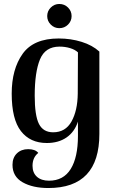

<svg xmlns="http://www.w3.org/2000/svg" viewBox="-20 -720 582 968"><path d="M43 111Q43 75 65 53.5Q87 32 122 32Q158 32 173 51Q144 74 144 116Q144 151 166 171Q188 191 227 191Q300 191 336.5 132Q373 73 373 -35V-107Q356 -55 315.5 -27Q275 1 216 1Q132 1 85.5 -59Q39 -119 39 -248Q39 -371 94 -448.5Q149 -526 276 -526Q337 -526 391.5 -509Q446 -492 481 -460V-45Q481 228 224 228Q145 228 94 199Q43 170 43 111ZM372 -248 373 -456Q358 -470 333 -477.5Q308 -485 280 -485Q208 -485 181.5 -420.5Q155 -356 155 -238Q155 -137 176.5 -95Q198 -53 248 -53Q310 -53 340.5 -107.5Q371 -162 372 -248ZM218 -639Q218 -664 236 -682Q254 -700 279 -700Q305 -700 323 -682Q341 -664 341 -639Q341 -614 323 -596Q305 -578 279 -578Q254 -578 236 -596Q218 -614 218 -639Z"/></svg>

Font: Arima Madurai
Style: Bold
Weight: 700
Designer: Joana Correia and Natanael Gama
Foundry: NDISCOVER
Version: Version 1.019